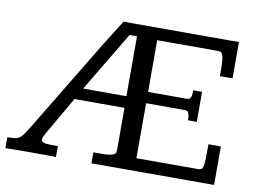

<svg xmlns="http://www.w3.org/2000/svg" viewBox="-109 -732 1105 834"><g transform="rotate(10 444.0 -315.0)"><path d="M304.2 -522.5 371.6 -629.9H880.9V-469.7H825.2V-493.7Q825.2 -524.4 823.2 -541.3Q821.3 -558.1 817.4 -565.9Q813.5 -573.7 806.6 -575Q799.8 -576.2 790.5 -576.2H529.8V-348.1H699.7Q704.1 -348.1 708 -348.9Q711.9 -349.6 715.1 -353.3Q718.3 -356.9 720 -365.2Q721.7 -373.5 721.7 -389.2H760.7V-256.8H721.7Q721.7 -272.5 719.7 -280.8Q717.8 -289.1 714.6 -293Q711.4 -296.9 706.8 -297.6Q702.1 -298.3 697.3 -298.3H529.8V-55.7H801.3Q810.5 -55.7 815.7 -58.6Q820.8 -61.5 823.5 -73Q826.2 -84.5 826.9 -107.2Q827.6 -129.9 827.6 -169.9H882.3V0H341.3V-48.3H372.6Q397.9 -48.3 411.9 -50.5Q425.8 -52.7 432.1 -56.4Q438.5 -60.1 439.7 -64.9Q440.9 -69.8 440.9 -75.2V-262.2H220.2L131.3 -107.9Q123 -93.3 117.4 -83Q111.8 -72.8 111.8 -65.4Q111.8 -56.2 121.6 -52.2Q131.3 -48.3 156.7 -48.3H184.6V0Q167.5 -0.5 154.1 -0.7Q140.6 -1 128.7 -1Q116.7 -1 106 -1Q95.2 -1 83.5 -1Q69.3 -1 55.9 -1Q42.5 -1 28.1 -1Q13.7 -1 -2.4 -0.7Q-18.6 -0.5 -38.1 0V-48.3Q-17.1 -48.3 -4.9 -50Q7.3 -51.8 16.8 -58.8Q26.4 -65.9 35.6 -80.1Q44.9 -94.2 60.1 -119.1ZM249.5 -313.5H440.4V-577.6H407.7Z"/></g></svg>

Font: Kameron
Style: Regular
Weight: 400
Version: Version 1.000